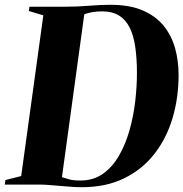

<svg xmlns="http://www.w3.org/2000/svg" viewBox="-41 -771 766 802"><path d="M82 -743H233.5Q284.5 -743 331.2 -747Q378 -751 420 -751Q500.5 -751 555.5 -727.2Q610.5 -703.5 643.2 -662.5Q676 -621.5 690.5 -569Q705 -516.5 705 -458.5Q705 -362.5 679.8 -277.8Q654.5 -193 603.8 -128Q553 -63 477.2 -26Q401.5 11 300.5 11Q279 11 255.8 9.2Q232.5 7.5 209 5.5Q185.5 3.5 164 1.8Q142.5 0 124.5 0H-21L-18.5 -19L47.5 -35.5L140 -707L79.5 -725ZM215.5 -14.5 174.5 -40Q201.5 -36.5 217 -31.2Q232.5 -26 249 -21.5Q265.5 -17 295.5 -17Q349.5 -17 389.2 -45.2Q429 -73.5 456.2 -121Q483.5 -168.5 500 -227Q516.5 -285.5 523.8 -347.5Q531 -409.5 531 -465Q531 -526.5 524 -574.8Q517 -623 500.5 -656Q484 -689 456 -706.2Q428 -723.5 386 -723.5Q361.5 -723.5 344.2 -720.2Q327 -717 315.2 -712.8Q303.5 -708.5 295.5 -705L313.5 -729Z"/></svg>

Font: Merriweather 144pt ExtraBold
Style: Italic
Weight: 800
Italic angle: -7.8°
Version: Version 2.101